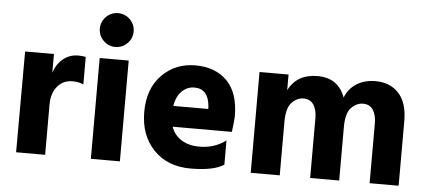

<svg xmlns="http://www.w3.org/2000/svg" viewBox="-50 -848 2138 962"><g transform="rotate(5 1019.0 -367.0)"><path d="M205 0H59L60 -507H205V-413Q219 -457 251.5 -483.5Q284 -510 327 -510Q351 -510 365 -506V-368Q341 -379 310 -379Q263 -379 234 -344.5Q205 -310 205 -253Z M568 -714Q593 -689 593 -654Q593 -619 568 -594Q543 -569 508 -569Q473 -569 448 -594Q423 -619 423 -654Q423 -689 448 -714Q473 -739 508 -739Q543 -739 568 -714ZM581 0H435V-507H581Z M921 -401Q886 -401 859 -375.5Q832 -350 823 -300H999V-312Q992 -401 921 -401ZM1104 -29Q1052 5 936 5Q820 5 750.5 -67.5Q681 -140 681 -257.5Q681 -375 748.5 -443.5Q816 -512 916.5 -512Q1017 -512 1076 -452.5Q1135 -393 1135 -275Q1135 -252 1127 -196H829Q844 -154 881 -131Q918 -108 970 -108Q1047 -108 1104 -151Z M1983 0H1837V-301Q1837 -344 1820 -369Q1803 -394 1770 -394Q1737 -394 1710.5 -366.5Q1684 -339 1684 -268V0H1538V-301Q1538 -344 1521 -369Q1504 -394 1471 -394Q1438 -394 1411.5 -366.5Q1385 -339 1385 -268V0H1239V-507H1385V-428Q1427 -512 1531 -512Q1635 -512 1670 -416Q1687 -461 1727 -486.5Q1767 -512 1821 -512Q1896 -512 1939.5 -464.5Q1983 -417 1983 -325Z"/></g></svg>

Font: Hind Colombo
Style: Bold
Weight: 700
Designer: Jyotish Sonowal, Aditi Pimprikar
Foundry: Indian Type Foundry
Version: Version 1.000;PS 1.0;hotconv 1.0.86;makeotf.lib2.5.63406; tt